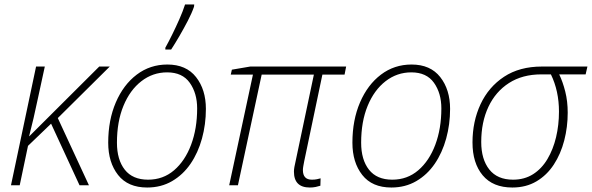

<svg xmlns="http://www.w3.org/2000/svg" viewBox="-20 -827 2642 857"><path d="M29 0 141 -530H180L149 -387Q130 -296 110 -219H111L423 -530H470L238 -300L377 0H335L208 -275L105 -176L68 0Z M637 10Q551 10 507 -46Q463 -102 463 -190Q463 -291 497 -370Q531 -449 590.5 -494Q650 -539 727 -539Q811 -539 855 -483Q899 -427 899 -341Q899 -272 881.5 -208.5Q864 -145 830.5 -96Q797 -47 748 -18.5Q699 10 637 10ZM641 -25Q708 -25 757 -67Q806 -109 833 -181Q860 -253 860 -343Q860 -411 827 -457.5Q794 -504 726 -504Q662 -504 611 -464.5Q560 -425 531 -354.5Q502 -284 502 -190Q502 -114 537 -69.5Q572 -25 641 -25ZM718 -606V-614Q732 -639 748.5 -672.5Q765 -706 780.5 -741Q796 -776 806 -807H847L846 -797Q836 -768 818 -733.5Q800 -699 780.5 -665.5Q761 -632 744 -606Z M1363 10Q1292 10 1292 -61Q1292 -70 1294 -81.5Q1296 -93 1300 -110L1381 -494H1148L1042 0H1003L1109 -494H1010L1015 -516L1097 -530H1525L1518 -494H1419L1338 -108Q1336 -97 1334 -86.5Q1332 -76 1332 -68Q1332 -25 1372 -25Q1385 -25 1394.5 -27Q1404 -29 1411 -31L1410 2Q1401 5 1389 7.5Q1377 10 1363 10Z M1727 10Q1641 10 1597 -46Q1553 -102 1553 -190Q1553 -291 1587 -370Q1621 -449 1680.5 -494Q1740 -539 1817 -539Q1901 -539 1945 -483Q1989 -427 1989 -341Q1989 -272 1971.5 -208.5Q1954 -145 1920.5 -96Q1887 -47 1838 -18.5Q1789 10 1727 10ZM1731 -25Q1798 -25 1847 -67Q1896 -109 1923 -181Q1950 -253 1950 -343Q1950 -411 1917 -457.5Q1884 -504 1816 -504Q1752 -504 1701 -464.5Q1650 -425 1621 -354.5Q1592 -284 1592 -190Q1592 -114 1627 -69.5Q1662 -25 1731 -25Z M2267 10Q2180 10 2134.5 -44.5Q2089 -99 2089 -191Q2089 -285 2125 -362Q2161 -439 2230 -484.5Q2299 -530 2399 -530H2602L2594 -495H2476Q2492 -462 2503 -418.5Q2514 -375 2514 -324Q2514 -260 2498.5 -200Q2483 -140 2452 -92.5Q2421 -45 2374.5 -17.5Q2328 10 2267 10ZM2270 -25Q2321 -25 2359.5 -49.5Q2398 -74 2423.5 -117Q2449 -160 2462 -214.5Q2475 -269 2475 -329Q2475 -421 2439 -495H2396Q2312 -495 2252 -456.5Q2192 -418 2160 -350Q2128 -282 2128 -193Q2128 -116 2164 -70.5Q2200 -25 2270 -25Z"/></svg>

Font: Noto Sans Disp ExtLt
Style: Italic
Weight: 200
Italic angle: -12°
Designer: Monotype Design Team
Foundry: Monotype Imaging Inc.
Version: Version 2.000;GOOG;noto-source:20170915:90ef993387c0